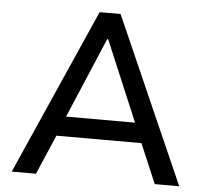

<svg xmlns="http://www.w3.org/2000/svg" viewBox="-51 -759 870 813"><g transform="rotate(5 384.0 -352.5)"><path d="M28 0 340 -705H429L740 0H636L551 -200L598 -168H170L217 -200L131 0ZM382 -594 228 -231 203 -252H565L539 -231L386 -594Z"/></g></svg>

Font: Nunito Sans 12pt ExtraLight 8pt Medium
Style: Regular
Weight: 500
Version: Version 3.101;gftools[0.9.27]